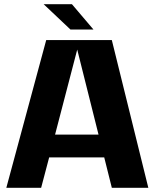

<svg xmlns="http://www.w3.org/2000/svg" viewBox="-20 -890 732 910"><path d="M510 0 474 -144H213L175 0H10L199 -700H510L683 0ZM346 -655 241 -252H447ZM423 -750H314L187 -870H321Z"/></svg>

Font: Fivo Sans Modern
Style: Regular
Weight: 700
Designer: Alexander Slobzheninov
Foundry: Alexander Slobzheninov
Version: 1.0